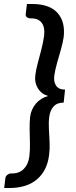

<svg xmlns="http://www.w3.org/2000/svg" viewBox="-20 -791 382 962"><path d="M141 -771Q228 -771 268 -726.5Q308 -682 299 -605Q295 -577 285 -542.5Q275 -508 265.5 -474Q256 -440 252 -412Q248 -382 261 -362Q274 -342 306 -342L299 -277Q266 -277 248.5 -257.5Q231 -238 227 -207Q223 -180 225 -146Q227 -112 228.5 -78Q230 -44 226 -15Q217 63 166 107Q115 151 27 151H1L7 101Q9 90 18 84Q27 78 34 78H41Q77 78 99.5 55Q122 32 127 -7Q131 -38 130 -73.5Q129 -109 128.5 -144Q128 -179 131 -206Q136 -244 160 -272Q184 -300 221 -310Q187 -320 169.5 -349Q152 -378 157 -414Q160 -441 169.5 -475.5Q179 -510 188 -546Q197 -582 201 -612Q206 -653 189.5 -676Q173 -699 137 -699H130Q123 -699 115 -704.5Q107 -710 109 -722L115 -771Z"/></svg>

Font: Aleo SemiBold
Style: Italic
Weight: 600
Italic angle: -7°
Designer: Alessio Laiso
Foundry: Alessio Laiso
Version: Version 2.001;gftools[0.9.29]